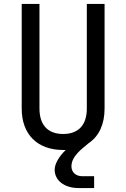

<svg xmlns="http://www.w3.org/2000/svg" viewBox="-20 -750 640 973"><path d="M457 203V143H397C363 143 342 122 342 93C342 65 357 36 401 -1L430 -25C482 -60 510 -121 510 -200V-730H420V-200C420 -117 378 -71 300 -71C222 -71 180 -117 180 -200V-730H90V-200C90 -69 169 10 300 10H313C277 45 257 82 257 110C257 164 305 203 379 203Z"/></svg>

Font: Tekne LDO
Style: Regular
Weight: 400
Monospace: yes
Designer: Alessio Laiso, Mario Rullo, Paolo Rosset
Foundry: Alessio Laiso
Version: Version 1.000;hotconv 1.0.109;makeotfexe 2.5.65596